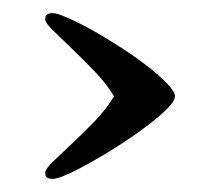

<svg xmlns="http://www.w3.org/2000/svg" viewBox="-20 -525 340 293"><path d="M49 -496Q49 -505 60 -505Q67 -505 84 -497.5Q101 -490 121.5 -478.5Q142 -467 164.5 -452.5Q187 -438 205 -424Q223 -410 235 -397.5Q247 -385 247 -378Q247 -368 222 -347Q197 -326 164.5 -305Q132 -284 101.5 -268Q71 -252 60 -252Q49 -252 49 -261Q49 -267 61 -278.5Q73 -290 89.5 -305.5Q106 -321 124 -339.5Q142 -358 154 -378Q142 -398 124 -416.5Q106 -435 89.5 -451Q73 -467 61 -478.5Q49 -490 49 -496Z"/></svg>

Font: Scratch Savers
Style: Book
Weight: 400
Designer: Pablo Impallari, Rodrigo Fuenzalida, Brenda Gallo
Foundry: Pablo Impallari, Rodrigo Fuenzalida, Brenda Gallo
Version: Version 4.0b1